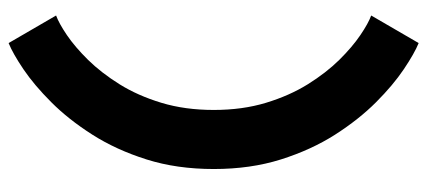

<svg xmlns="http://www.w3.org/2000/svg" viewBox="-300 -550 1016 457"><g transform="rotate(-90 208.5 -322.0)"><path d="M34.2 -321.7Q34.2 -234.1 57 -161.9Q79.8 -89.7 115.9 -33.1Q152.1 23.5 193.1 64.5Q234.2 105.5 271.8 130.7Q309.4 156 334 166L399.6 53Q381 46.3 352.9 27.2Q324.8 8.2 293.9 -23Q263.1 -54.3 235.9 -97.9Q208.8 -141.5 191.8 -197.5Q174.8 -253.4 174.8 -321.7Q174.8 -390.2 191.8 -446.3Q208.8 -502.4 235.9 -545.9Q263.1 -589.4 293.9 -620.8Q324.8 -652.1 352.9 -671.2Q381 -690.2 399.6 -697L334 -810Q309.4 -800.1 271.8 -774.8Q234.2 -749.4 193.2 -708.4Q152.2 -667.5 116 -610.7Q79.8 -553.9 57 -481.7Q34.2 -409.6 34.2 -321.7Z"/></g></svg>

Font: Giphurs SC
Style: Regular
Weight: 400
Version: Version 0.920